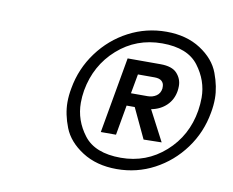

<svg xmlns="http://www.w3.org/2000/svg" viewBox="-54 -775 650 535"><g transform="rotate(10 271.0 -507.5)"><path d="M377 -708Q434 -708 474 -682Q514 -656 528 -618.5Q542 -581 542 -548Q542 -528 538 -507Q528 -450 494.5 -404.5Q461 -359 412 -333Q363 -307 306 -307Q249 -307 208.5 -333Q168 -359 153.5 -396Q139 -433 139 -467Q139 -486 143 -507Q153 -564 187 -610Q221 -656 270.5 -682Q320 -708 377 -708ZM312 -340Q384 -340 437 -387Q490 -434 502 -507Q505 -526 505 -544Q505 -592 474 -633Q443 -674 371 -674Q298 -674 245 -627Q192 -580 179 -507Q176 -489 176 -472Q176 -422 207.5 -381Q239 -340 312 -340ZM436 -551Q432 -526 415 -509.5Q398 -493 372 -488L417 -402L366 -401L326 -486H303L288 -401H245L283 -616H376Q409 -616 423 -600.5Q437 -585 437 -565Q437 -558 436 -551ZM309 -522H356Q370 -522 380.5 -529Q391 -536 393 -550Q393 -553 393 -556Q393 -565 386.5 -571Q380 -577 366 -577H319Z"/></g></svg>

Font: Fz Poppins Light
Style: Italic
Weight: 300
Italic angle: -10°
Designer: Ninad Kale (Devanagari), Jonny Pinhorn (Latin)
Foundry: Indian Type Foundry
Version: Vit hóa bi Vntype.Com & FontZin.Com